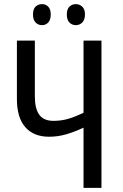

<svg xmlns="http://www.w3.org/2000/svg" viewBox="-20 -911 596 931"><path d="M472 0H385V-292Q340 -271 300 -259.5Q260 -248 218 -248Q143 -248 102.5 -294.5Q62 -341 62 -430V-714H149V-444Q149 -384 170.5 -354.5Q192 -325 239 -325Q278 -325 311.5 -335Q345 -345 385 -364V-714H472ZM140 -841Q140 -867 152.5 -879Q165 -891 184 -891Q202 -891 214 -878.5Q226 -866 226 -841Q226 -815 214 -802Q202 -789 184 -789Q165 -789 152.5 -802Q140 -815 140 -841ZM304 -841Q304 -867 317 -879Q330 -891 347 -891Q366 -891 379 -878.5Q392 -866 392 -841Q392 -815 379 -802Q366 -789 348 -789Q329 -789 316.5 -802Q304 -815 304 -841Z"/></svg>

Font: Noto Sans Display Condensed
Style: Regular
Weight: 400
Width: 3
Designer: Monotype Design Team
Foundry: Monotype Imaging Inc.
Version: Version 2.003